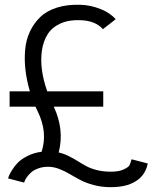

<svg xmlns="http://www.w3.org/2000/svg" viewBox="-20 -754 640 800"><path d="M528.3 -90.3 595.7 -72.8 594.2 -67.4Q592.8 -62 591.8 -58.1Q590.8 -54.2 587.4 -46.4Q584 -38.6 580.3 -32.7Q576.7 -26.9 569.8 -19Q563 -11.2 555.2 -5.4Q547.4 0.5 535.9 6.6Q524.4 12.7 511.2 16.8Q498 21 480.2 23.4Q462.4 25.9 441.9 25.9Q403.8 25.9 370.8 17.1Q337.9 8.3 314.5 -4.2Q291 -16.6 270 -29.1Q249 -41.5 226.1 -50.3Q203.1 -59.1 180.7 -59.1Q157.7 -59.1 139.2 -52.2Q120.6 -45.4 110.1 -35.9Q99.6 -26.4 92.5 -16.6Q85.4 -6.8 83 0L80.6 6.8L13.7 -10.7Q14.6 -14.6 17.1 -21.2Q19.5 -27.8 30.3 -45.4Q41 -63 55.2 -77.1Q69.3 -91.3 95.5 -104.5Q121.6 -117.7 153.3 -121.6Q179.7 -202.1 137.2 -289.6L127.9 -309.6H20V-373.5H104.5Q91.3 -418 86.2 -461.2Q81.1 -504.4 84.7 -546.1Q88.4 -587.9 104.7 -622.6Q121.1 -657.2 147.9 -683.1Q174.8 -709 218.5 -722.7Q262.2 -736.3 318.4 -733.9Q357.9 -732.4 398.4 -716.6Q439 -700.7 461.9 -673.8L408.7 -632.3Q378.9 -667.5 315.4 -669.9Q266.6 -671.9 231.7 -656Q196.8 -640.1 178.7 -611.6Q160.6 -583 154.8 -544.2Q148.9 -505.4 154.8 -462.2Q160.6 -418.9 176.8 -373.5H410.2V-309.6H204.1Q249 -212.9 224.6 -118.7Q246.1 -113.8 266.6 -103.5Q287.1 -93.3 303.7 -82.8Q320.3 -72.3 339.1 -62Q357.9 -51.8 384 -45.2Q410.2 -38.6 441.9 -38.6Q475.6 -38.6 495.6 -48.1Q515.6 -57.6 519.5 -65.4Q523.4 -73.2 527.3 -87.4Q527.8 -89.4 528.3 -90.3Z"/></svg>

Font: LilGrotesk
Style: Regular
Weight: 400
Designer: BSozoo
Foundry: BSozoo
Version: Version 1.004;PS 001.004;hotconv 1.0.70;makeotf.lib2.5.58329